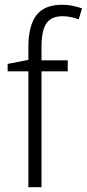

<svg xmlns="http://www.w3.org/2000/svg" viewBox="-20 -785 364 805"><path d="M264 -486H154V0H99V-486H12V-517L99 -534V-587Q99 -677 132.5 -721Q166 -765 240 -765Q265 -765 285.5 -760.5Q306 -756 324 -750L310 -704Q294 -710 276.5 -713.5Q259 -717 242 -717Q195 -717 174.5 -687Q154 -657 154 -587V-532H264Z"/></svg>

Font: Noto Sans Arabic SemCond Light
Style: Regular
Weight: 300
Width: 4
Designer: Monotype Design Team, Nadine Chahine, Nizar Qandah and Khaled Hosny
Foundry: Monotype Imaging Inc.
Version: Version 2.012; ttfautohint (v1.8.4.7-5d5b)